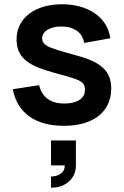

<svg xmlns="http://www.w3.org/2000/svg" viewBox="-20 -575 582 900"><path d="M219.2 252.5Q230.6 252.5 245.2 248.5Q259.9 244.5 271.8 232.8Q283.8 221.2 283.5 200.2H219.2V83.5H335.8V200.2Q335.8 231.2 320.7 255.1Q305.6 278.9 279.1 292Q252.7 305 219.2 305ZM279.9 14.8Q331.7 14.8 372.6 2.8Q413.5 -9.2 442.1 -31.7Q470.8 -54.2 486 -86.6Q501.3 -118.9 501.3 -159.5Q501.3 -189.2 492.8 -212.5Q484.2 -235.9 465.7 -254.2Q447.1 -272.6 417.6 -287Q388.1 -301.3 345.7 -313Q314.8 -321.6 290 -328.7Q265.2 -335.8 247.4 -341.3Q231.3 -346.5 218.3 -351.5Q205.3 -356.6 196.3 -362.6Q187.3 -368.7 182.4 -376.5Q177.5 -384.4 177.5 -395.3Q177.5 -407.8 184.1 -417.9Q190.8 -428.1 202.6 -435.3Q214.5 -442.6 230.9 -446.8Q247.3 -450.9 266.9 -450.9Q289.2 -450.9 308 -445.6Q326.8 -440.2 340.7 -430.3Q354.7 -420.4 363.3 -406Q371.9 -391.6 374.3 -373.5L497.3 -395.7Q492.3 -432.3 473.7 -461.7Q455.1 -491.1 425.4 -511.8Q395.7 -532.5 356.6 -543.8Q317.6 -555 270.8 -555Q222.6 -555 183.2 -543.2Q143.9 -531.4 116 -509.7Q88.2 -488 72.9 -457.7Q57.7 -427.3 57.7 -389.8Q57.7 -356.9 68.9 -332.7Q80.2 -308.4 103 -290Q125.8 -271.6 160.4 -257.8Q195 -244 242.2 -231.7Q273.6 -223.2 296.1 -216.6Q318.6 -210 332.1 -205.2Q346.1 -200.1 354.9 -195Q363.7 -189.9 368.9 -183.8Q374.2 -177.6 376.2 -170.4Q378.2 -163.2 378.2 -153.8Q378.2 -123.4 352.1 -106.5Q326.1 -89.7 282.4 -89.7Q233.5 -89.7 203.5 -111.3Q173.6 -132.9 163.6 -175.8L40 -156.7Q47.8 -115.5 67.1 -83.5Q86.5 -51.5 117.1 -29.6Q147.7 -7.7 188.6 3.6Q229.5 14.8 279.9 14.8Z"/></svg>

Font: Vela Sans GX ExtLt
Style: Regular
Weight: 200
Designer: Principal design: Mikhail Sharanda - project Manrope.
Design modification: Ravid Balaliev
Foundry: Mikhail Sharanda
Version: Version 1.001